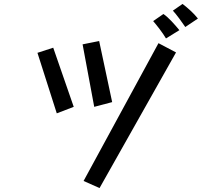

<svg xmlns="http://www.w3.org/2000/svg" viewBox="-20 -895 1040 974"><path d="M920 -758Q908 -776 889 -801.5Q870 -827 857 -841L906 -875Q926 -860 947 -840.5Q968 -821 984 -801ZM822 -700Q809 -722 790 -747Q771 -772 757 -788L809 -824Q828 -811 850.5 -787Q873 -763 890 -742ZM399 -670 483 -687 549 -377 458 -353ZM784 -676 873 -629 485 59 404 23ZM170 -627 250 -653 354 -353 268 -320Z"/></svg>

Font: Moralerspace Krypton JPDOC
Style: Regular
Weight: 400
Version: v0.0.6; ttfautohint (v1.8.4.7-5d5b-dirty) -l 6 -r 45 -G 200 